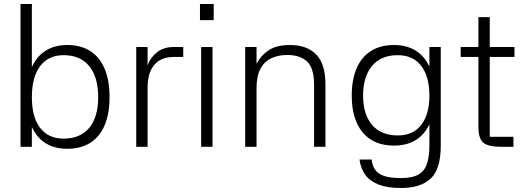

<svg xmlns="http://www.w3.org/2000/svg" viewBox="-20 -737 2628 964"><path d="M140 -717V0H83V-717ZM318 10Q252 10 206 -20Q160 -50 136.5 -108Q113 -166 113 -249Q113 -333 136.5 -391.5Q160 -450 206 -480.5Q252 -511 318 -511Q386 -511 433.5 -480.5Q481 -450 505.5 -391.5Q530 -333 530 -249Q530 -124 475 -57Q420 10 318 10ZM299 -41Q383 -41 428 -95Q473 -149 473 -249Q473 -350 428 -405Q383 -460 299 -460Q223 -460 181.5 -405Q140 -350 140 -249Q140 -149 181.5 -95Q223 -41 299 -41Z M721 0H664V-501H721V-409Q736 -450 769.5 -475.5Q803 -501 852 -501H900V-451H851Q789 -451 755 -411.5Q721 -372 721 -298Z M1047 -501V0H990V-501ZM984 -717H1053V-636H984Z M1268 0H1211V-501H1268V-417Q1291 -460 1330 -485.5Q1369 -511 1436 -511Q1521 -511 1567.5 -463.5Q1614 -416 1614 -313V0H1557V-310Q1557 -395 1522 -428Q1487 -461 1422 -461Q1378 -461 1343 -445Q1308 -429 1288 -392.5Q1268 -356 1268 -294Z M1958 -6Q1856 -6 1801 -72Q1746 -138 1746 -257Q1746 -337 1770.5 -394Q1795 -451 1842.5 -481Q1890 -511 1958 -511Q2024 -511 2070 -481Q2116 -451 2139.5 -394Q2163 -337 2163 -257Q2163 -178 2139.5 -121.5Q2116 -65 2070 -35.5Q2024 -6 1958 -6ZM1977 -57Q2054 -57 2095 -110Q2136 -163 2136 -257Q2136 -352 2095 -406Q2054 -460 1977 -460Q1893 -460 1848 -406Q1803 -352 1803 -257Q1803 -163 1848 -110Q1893 -57 1977 -57ZM2136 -501H2193V0H2136V-369V-375ZM2193 -6Q2193 112 2142.5 159.5Q2092 207 1993 207Q1927 207 1883 190.5Q1839 174 1815 142Q1791 110 1785 64H1846Q1849 93 1862.5 114Q1876 135 1907 146Q1938 157 1993 157Q2051 157 2081.5 139Q2112 121 2124 84.5Q2136 48 2136 -6Z M2563 -451H2439V-50H2558V0H2494Q2433 0 2407.5 -20Q2382 -40 2382 -101V-451H2293V-501H2382V-651H2439V-501H2563Z"/></svg>

Font: 42dot Sans Light
Style: Regular
Weight: 300
Designer: 42dot
Version: Version 1.000